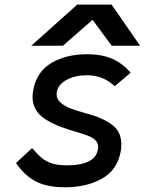

<svg xmlns="http://www.w3.org/2000/svg" viewBox="-20 -788 640 814"><path d="M48 -97 116 -160Q140.5 -132 159 -117Q177.5 -102 202.8 -94.5Q228 -87 266.5 -87Q319.5 -87 353.5 -102.5Q387.5 -118 394.5 -152Q396 -159 396 -165Q396 -182.5 384.2 -193.8Q372.5 -205 354 -212.2Q335.5 -219.5 298.5 -230.5L276 -237Q196 -262 157 -294Q118 -326 118 -377.5Q118 -389.5 121.5 -409.5Q137 -486 199.5 -522Q262 -558 347.5 -558Q414 -558 457.5 -538Q501 -518 534 -480L466.5 -422.5Q442 -445.5 413 -457.2Q384 -469 348 -469Q299.5 -469 263.5 -450Q227.5 -431 221 -399Q220 -395.5 220 -388.5Q220 -367.5 237.5 -352.5Q255 -337.5 279.5 -328.2Q304 -319 344.5 -307.5L362.5 -302.5Q420 -286 457.2 -257.5Q494.5 -229 494.5 -174Q494.5 -158 491 -142Q475.5 -65.5 410.8 -29.8Q346 6 255.5 6Q177.5 6 130 -19.8Q82.5 -45.5 48 -97ZM307.5 -768.5H453L574 -594H453.5L372.5 -704L246.5 -594H112.5Z"/></svg>

Font: JuliaMono Medium
Style: Italic
Weight: 500
Italic angle: -9°
Monospace: yes
Designer: cormullion
Foundry: corm
Version: Version 0.054; ttfautohint (v1.8.4)